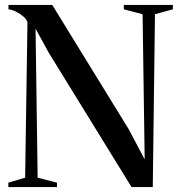

<svg xmlns="http://www.w3.org/2000/svg" viewBox="-20 -763 732 783"><path d="M14 0V-18L82.5 -38.5L92 -672Q89 -683.5 76 -695Q63 -706.5 46 -715Q29 -723.5 14.5 -725V-743H193L505.5 -235L570 -113L561.5 -705L485 -725V-743H685V-725L612 -705L603 0H516.5L178.5 -548.5L125 -646L133.5 -38.5L212.5 -18V0Z"/></svg>

Font: Merriweather 144pt Medium
Style: Regular
Weight: 500
Version: Version 2.100